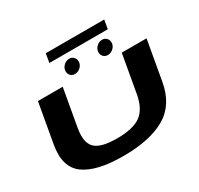

<svg xmlns="http://www.w3.org/2000/svg" viewBox="-193 -1197 1497 1442"><g transform="rotate(-30 555.5 -476.0)"><path d="M486 4Q255.5 4 149 -73.5Q42.5 -151 74.5 -332.5L135 -675H350L292.5 -350.5Q272 -233 321 -183.8Q370 -134.5 510.5 -134.5Q651 -134.5 717.5 -183.2Q784 -232 804.5 -350.5L862 -675H1077L1016.5 -332.5Q984.5 -151 850.8 -73.5Q717 4 486 4ZM479 -711.5Q455.5 -711.5 441 -726.5Q426.5 -741.5 426.5 -764Q426.5 -791.5 448 -812.2Q469.5 -833 496.5 -833Q519.5 -833 534.2 -817.8Q549 -802.5 549 -780Q549 -752.5 527.5 -732Q506 -711.5 479 -711.5ZM764 -711.5Q740.5 -711.5 726 -726.5Q711.5 -741.5 711.5 -764Q711.5 -791.5 733 -812.2Q754.5 -833 781.5 -833Q804.5 -833 819.2 -817.8Q834 -802.5 834 -780Q834 -752.5 812.5 -732Q791 -711.5 764 -711.5ZM352.5 -879.5 365.5 -956.5H872.5L859 -879.5Z"/></g></svg>

Font: Anybody UltraExpanded Regular
Style: Bold Italic
Weight: 700
Width: 9
Italic angle: -10°
Designer: Tyler Finck
Foundry: Etcetera Type Company
Version: Version 1.010; ttfautohint (v1.8.3) -l 8 -r 50 -G 200 -x 14 